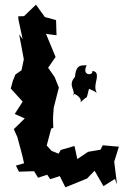

<svg xmlns="http://www.w3.org/2000/svg" viewBox="-20 -764 554 822"><path d="M201 -118 180 -141 199 -213 208 -217 207 -260 210 -303 232 -389 214 -434 184 -477 177 -461 218 -520 177 -619 222 -613 220 -678 172 -691 134 -744 83 -695 58 -694 59 -680 77 -596 62 -617 82 -510 72 -463 46 -445 35 -418 26 -385 77 -329 43 -276 86 -257 39 -211 54 -178C64 -140 75 -104 83 -65L48 -55L61 -29L126 -31L143 -3L182 -16L195 3L236 -10L260 38L353 0L385 -33L423 33L472 2L481 26L469 -72L489 -136L420 -142L410 -123L357 -114L311 -83L299 -139L240 -122L231 -106ZM338 -338C354 -355 348 -330 361 -384C427 -357 379 -351 390 -408C394 -428 404 -459 375 -460C381 -440 328 -437 351 -485C332 -481 302 -497 300 -420C299 -412 304 -391 309 -443C262 -400 307 -379 293 -354C287 -378 346 -338 319 -321Z"/></svg>

Font: Asimov Aggro
Style: Condensed
Weight: 500
Designer: Google
Version: Version 2.000980; 2014